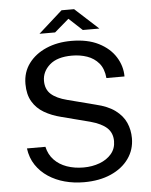

<svg xmlns="http://www.w3.org/2000/svg" viewBox="-60 -945 790 1004"><g transform="rotate(-5 335.0 -443.0)"><path d="M340.5 10Q287.5 10 240 -2.8Q192.5 -15.5 153.8 -41Q115 -66.5 89.8 -104.2Q64.5 -142 58 -192H155Q164 -151 190.8 -123Q217.5 -95 257.2 -81Q297 -67 344.5 -67Q390.5 -67 429.2 -81.5Q468 -96 491.5 -123.8Q515 -151.5 515 -190.5Q515 -233.5 487 -259.8Q459 -286 400.5 -302L251.5 -340.5Q201 -353 162.2 -375.8Q123.5 -398.5 101.5 -435.8Q79.5 -473 79.5 -528.5Q79.5 -590 113.5 -635.8Q147.5 -681.5 205.8 -706.8Q264 -732 337.5 -732Q422.5 -732 480.8 -702.5Q539 -673 569 -625Q599 -577 599 -522.5H504Q499.5 -572 475 -600.8Q450.5 -629.5 414 -642.2Q377.5 -655 334.5 -655Q257 -655 217.2 -619.8Q177.5 -584.5 177.5 -536Q177.5 -491.5 206 -466Q234.5 -440.5 290 -426.5L435 -389Q499.5 -374 537.8 -345.5Q576 -317 592.8 -279.2Q609.5 -241.5 609.5 -197.5Q609.5 -137.5 576 -90.5Q542.5 -43.5 482.2 -16.8Q422 10 340.5 10ZM175.5 -783.5 301 -896H367L490 -783.5H403L333 -848.5L257.5 -783.5Z"/></g></svg>

Font: Public Sans Thin
Style: Regular
Weight: 400
Version: Version 2.001